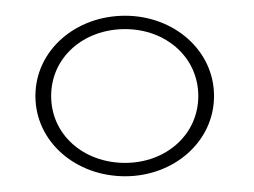

<svg xmlns="http://www.w3.org/2000/svg" viewBox="-20 -766 323 244"><path d="M139 -542C201 -542 252 -586 252 -644C252 -702 201 -746 139 -746C76 -746 25 -702 25 -644C25 -586 76 -542 139 -542ZM139 -559C86 -559 45 -595 45 -644C45 -693 86 -729 139 -729C191 -729 232 -693 232 -644C232 -595 191 -559 139 -559Z"/></svg>

Font: Sprat Thin
Style: Regular
Weight: 100
Designer: Ethan Nakache
Foundry: Collletttivo
Version: Version 2.000;Glyphs 3.2 (3217)